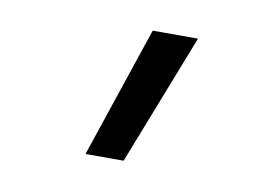

<svg xmlns="http://www.w3.org/2000/svg" viewBox="-47 -219 695 476"><g transform="rotate(10 300.0 19.0)"><path d="M192 184 303 -146H417L288 184Z"/></g></svg>

Font: Iosevka Fixed Medium Extended
Style: Regular
Weight: 500
Width: 7
Monospace: yes
Designer: Belleve Invis
Foundry: Belleve Invis
Version: Version 24.1.1; ttfautohint (v1.8.4)